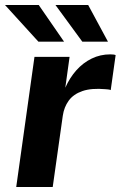

<svg xmlns="http://www.w3.org/2000/svg" viewBox="-38 -743 480 763"><path d="M26.5 0 99 -517H238.5L221.5 -394.5Q239 -434 265.5 -463.8Q292 -493.5 326.2 -510.2Q360.5 -527 400.5 -527Q407.5 -527 413.2 -526.2Q419 -525.5 421.5 -524L402 -385Q398 -387 392.2 -387.5Q386.5 -388 382 -388.5Q325.5 -393.5 289.8 -381.2Q254 -369 235.2 -343.2Q216.5 -317.5 211.5 -283L171.5 0ZM114.5 -577.5 -18 -723H116L216.5 -577.5ZM289 -577.5 182.5 -723H312.5L391 -577.5Z"/></svg>

Font: Public Sans Thin
Style: Bold Italic
Weight: 700
Italic angle: -8°
Version: Version 2.001